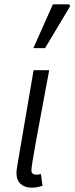

<svg xmlns="http://www.w3.org/2000/svg" viewBox="-20 -856 344 886"><path d="M56 -58Q56 -69 60 -93L135 -532H207L199 -489Q169 -330 147 -209.5Q125 -89 125 -70Q125 -50 148 -50Q159 -50 169 -53L176 1Q151 10 126 10Q94 10 75 -7.5Q56 -25 56 -58ZM224 -836H299L304 -828L188 -634H134Z"/></svg>

Font: Nebula Sans Book
Style: Regular
Weight: 400
Italic angle: -9°
Designer: Paul D. Hunt for Adobe (as Source Sans)
Foundry: Nebula Entertainment & Broadcasting LLC
Version: Version 1.010